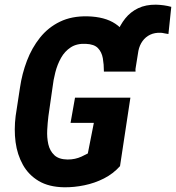

<svg xmlns="http://www.w3.org/2000/svg" viewBox="-20 -791 752 821"><path d="M557.6 -485.4H446.8L460.9 -573.2Q465.8 -611.8 479.5 -647.9Q493.2 -684.1 515.6 -712.2Q538.1 -740.2 570.8 -755.9Q603.5 -771.5 647 -771Q664.6 -770.5 680.4 -768.3Q696.3 -766.1 712.4 -761.7L700.2 -645.5Q691.4 -646.5 683.3 -648.4Q675.3 -650.4 667.5 -650.9Q641.6 -651.9 622.1 -642.6Q602.5 -633.3 589.6 -615.5Q576.7 -597.7 571.8 -573.7ZM537.6 -373.5 493.2 -80.6Q463.9 -47.9 424.3 -27.8Q384.8 -7.8 340.8 1.2Q296.9 10.3 254.4 9.8Q189 8.8 145.5 -17.1Q102.1 -43 77.9 -86.4Q53.7 -129.9 46.6 -183.3Q39.6 -236.8 46.9 -294.9L65.4 -416Q74.2 -476.1 95.2 -531.2Q116.2 -586.4 151.1 -630.1Q186 -673.8 236.3 -698.2Q286.6 -722.7 354.5 -721.2Q428.7 -719.2 473.1 -689.5Q517.6 -659.7 538.1 -606.9Q558.6 -554.2 559.6 -484.9H424.3Q424.3 -515.6 419.7 -542Q415 -568.4 398.9 -585.2Q382.8 -602.1 347.2 -603.5Q308.6 -605.5 282.7 -588.6Q256.8 -571.8 241 -543.5Q225.1 -515.1 216.6 -481.7Q208 -448.2 204.6 -417L187 -294.4Q183.6 -266.6 181.9 -234.9Q180.2 -203.1 186.5 -174.6Q192.9 -146 212.2 -127.7Q231.4 -109.4 269 -108.9Q286.1 -108.9 300.5 -112.1Q314.9 -115.2 328.4 -121.3Q341.8 -127.4 355.5 -134.8L381.3 -265.6H281.7L300.8 -373.5Z"/></svg>

Font: Roboto Condensed
Style: Bold Italic
Weight: 700
Italic angle: -12°
Designer: Christian Robertson
Foundry: Google
Version: Version 3.0